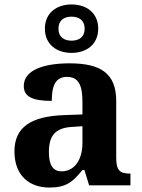

<svg xmlns="http://www.w3.org/2000/svg" viewBox="-20 -834 640 864"><path d="M302 -596C369 -596 422 -634 422 -705C422 -776 369 -814 302 -814C235 -814 182 -776 182 -705C182 -634 235 -596 302 -596ZM302 -651C270 -651 243 -666 243 -705C243 -744 270 -759 302 -759C334 -759 361 -744 361 -705C361 -666 334 -651 302 -651ZM202 10C278 10 307 -15 351 -69H360L381 0H567V-53H563C518 -53 503 -69 503 -124V-379C503 -504 433 -549 293 -549C180 -549 87 -520 87 -447C87 -398 128 -380 213 -380C213 -448 230 -488 281 -488C336 -488 351 -447 351 -374V-319L269 -316C119 -311 45 -261 45 -153C45 -42 114 10 202 10ZM257 -63C218 -63 200 -92 200 -149C200 -221 226 -259 306 -263L351 -266V-191C351 -113 314 -63 257 -63Z"/></svg>

Font: Noto Serif Georgian Bold
Style: Regular
Weight: 700
Designer: Monotype Design Team, Akaki Razmadze
Foundry: Google LLC
Version: Version 2.003